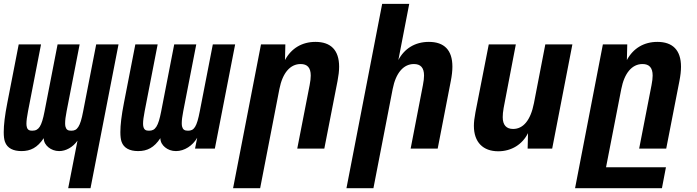

<svg xmlns="http://www.w3.org/2000/svg" viewBox="-25 -780 3658 1008"><path d="M333 208H450.2L597.2 -546.9H480L411.6 -195.8C403.8 -154.3 396 -128.9 386.2 -113.8C376.5 -98.6 365.7 -93.8 349.1 -93.8C331.5 -93.8 323.2 -99.1 318.8 -114.7C317.4 -119.6 316.9 -126 316.9 -132.8C316.9 -148.4 319.3 -168.9 324.7 -195.8L393.1 -546.9H277.3L209 -195.8C201.2 -155.3 193.4 -129.9 183.6 -114.7C174.3 -100.6 163.1 -93.8 144 -93.8C130.9 -93.8 119.1 -97.2 115.7 -113.8C114.3 -118.7 113.8 -124.5 113.8 -130.9C113.8 -146.5 116.7 -167.5 122.1 -195.8L190.4 -546.9H73.2L13.2 -238.8C0.5 -174.3 -5.4 -124 -5.4 -86.4C-5.4 -64.9 -3.4 -47.9 1 -35.6C13.2 -1 45.9 13.2 87.9 13.2C135.7 13.2 171.4 -4.9 204.6 -54.7C204.6 -34.2 215.3 -18.1 229 -6.8C243.7 5.4 263.7 13.2 285.6 13.2C320.3 13.2 356.9 -6.3 381.8 -41.5Z M700.2 13.2C748 13.2 784.2 -4.9 816.9 -54.7C816.9 -34.2 827.6 -18.1 841.3 -6.8C856 5.4 875.5 13.2 898.9 13.2C943.4 13.2 986.8 -15.6 1010.3 -56.6L999 0H1103L1209.5 -546.9H1092.3L1023.9 -195.8C1016.1 -155.3 1008.8 -129.4 999 -113.8C989.3 -98.1 977.5 -93.8 961.9 -93.8C942.9 -93.8 935.1 -100.6 931.2 -114.7C929.7 -119.6 929.2 -126 929.2 -132.8C929.2 -148.4 931.6 -168.9 937 -195.8L1005.4 -546.9H889.6L821.3 -195.8C813.5 -155.8 806.2 -130.9 795.9 -114.7C785.6 -98.6 773.9 -93.8 757.3 -93.8C741.2 -93.8 732.4 -98.1 728 -113.8C726.6 -118.7 726.1 -125 726.1 -131.3C726.1 -147 729 -167.5 734.4 -195.8L802.7 -546.9H685.5L625.5 -238.8C612.8 -174.3 606.9 -124 606.9 -86.4C606.9 -64.9 608.9 -47.9 613.3 -35.6C624.5 -3.4 654.8 13.2 700.2 13.2Z M1198.7 208H1340.8L1441.9 -313C1458.5 -397.9 1499 -443.8 1553.2 -443.8C1588.4 -443.8 1606.4 -424.8 1606.4 -383.3C1606.4 -369.6 1604.5 -353 1600.6 -333L1535.6 0H1677.7L1747.1 -355C1752.4 -382.8 1755.4 -407.2 1755.4 -429.7C1755.4 -516.6 1711.9 -560.1 1631.3 -560.1C1560.5 -560.1 1504.4 -526.4 1471.2 -464.8L1473.1 -546.9H1345.2Z M1793.9 208H1935.5L2036.6 -313C2053.2 -397.9 2093.8 -443.8 2147.9 -443.8C2183.1 -443.8 2201.2 -424.8 2201.2 -383.3C2201.2 -369.6 2199.2 -353 2195.3 -333L2130.9 0H2272.9L2341.8 -355C2347.2 -382.8 2350.1 -407.2 2350.1 -430.2C2350.1 -517.1 2307.1 -560.1 2226.6 -560.1C2153.3 -560.1 2097.7 -524.4 2066.4 -464.8L2123.5 -759.8H1981.4Z M2590.8 14.2C2661.1 14.2 2717.8 -22.5 2747.1 -81.1L2745.1 0H2874L2980 -546.9H2837.9L2778.3 -238.8C2760.3 -146.5 2720.7 -103 2668.9 -103C2633.8 -103 2614.3 -123 2614.3 -165C2614.3 -176.8 2615.7 -195.3 2619.1 -212.9L2683.1 -546.9H2541L2471.2 -190.9C2465.3 -160.2 2462.9 -138.2 2462.9 -119.1C2462.9 -33.2 2511.2 14.2 2590.8 14.2Z M2994.1 208H3450.2L3471.2 98.1H3156.7L3236.8 -313C3252.9 -395.5 3292.5 -443.8 3348.1 -443.8C3383.3 -443.8 3401.4 -424.8 3401.4 -383.3C3401.4 -369.6 3399.4 -353 3395.5 -333L3330.6 0H3472.7L3542 -355C3547.4 -382.8 3550.3 -407.2 3550.3 -429.7C3550.3 -516.6 3506.8 -560.1 3426.3 -560.1C3355.5 -560.1 3299.3 -526.4 3266.1 -464.8L3268.1 -546.9H3140.1Z"/></svg>

Font: Hack
Style: Bold Oblique
Weight: 700
Italic angle: -12°
Monospace: yes
Designer: Christopher Simpkins
Foundry: Christopher Simpkins
Version: Version 2.010